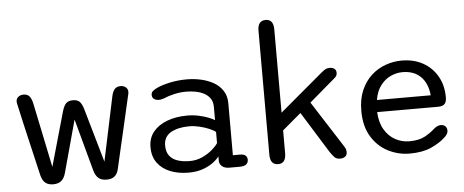

<svg xmlns="http://www.w3.org/2000/svg" viewBox="-51 -890 2476 1024"><g transform="rotate(-5 1187.0 -377.5)"><path d="M195.5 8Q170.5 8 155 -4Q139.5 -16 132 -42.5Q130.5 -48.5 123.5 -78.2Q116.5 -108 106.5 -151.5Q96.5 -195 85.2 -242.8Q74 -290.5 64.2 -333.5Q54.5 -376.5 48.2 -404.8Q42 -433 41 -437Q36 -459 48.2 -470.8Q60.5 -482.5 79.5 -482.5Q100.5 -482.5 111.2 -469Q122 -455.5 127.5 -429.5L199 -85L281 -374Q289.5 -404 302 -416.8Q314.5 -429.5 339 -429.5Q363.5 -429.5 375.5 -416.8Q387.5 -404 396 -374L478 -88.5L550 -429.5Q555 -455.5 566.2 -469Q577.5 -482.5 598.5 -482.5Q617 -482.5 629 -470.8Q641 -459 636.5 -437.5Q635.5 -433.5 629 -405.5Q622.5 -377.5 613 -335.5Q603.5 -293.5 592.5 -246.2Q581.5 -199 571.5 -155.8Q561.5 -112.5 554.5 -81.8Q547.5 -51 545.5 -42.5Q539 -15.5 523.2 -3.8Q507.5 8 482.5 8Q452.5 8 437 -6.5Q421.5 -21 414.5 -47.5L339 -326L263 -47.5Q256 -20.5 240.2 -6.2Q224.5 8 195.5 8Z M1138.5 1.5Q1114 1.5 1100 -10.5Q1086 -22.5 1086 -41V-64Q1077 -50 1054.5 -32.8Q1032 -15.5 998.2 -3.2Q964.5 9 920.5 9Q866 9 822.8 -8.2Q779.5 -25.5 754.5 -59.5Q729.5 -93.5 729.5 -144Q729.5 -192.5 756.8 -226Q784 -259.5 831.5 -277.2Q879 -295 939.5 -295Q971.5 -295 1001 -288.5Q1030.5 -282 1053 -273.2Q1075.5 -264.5 1085 -257.5V-329Q1085 -356 1072.5 -374Q1060 -392 1039.5 -402.8Q1019 -413.5 994.2 -418Q969.5 -422.5 944.5 -422.5Q912 -422.5 879 -414.8Q846 -407 824 -397Q816 -394 809 -392.8Q802 -391.5 796.5 -391.5Q780.5 -391.5 770.2 -399.2Q760 -407 760 -421Q760 -434 770 -442.2Q780 -450.5 794.5 -457Q820.5 -469 862.8 -478.2Q905 -487.5 955 -487.5Q992.5 -487.5 1029.5 -479.2Q1066.5 -471 1096.8 -453.8Q1127 -436.5 1145.2 -408.5Q1163.5 -380.5 1163.5 -341V-63H1202Q1221 -63 1230.8 -55Q1240.5 -47 1240.5 -31.5Q1240.5 -17 1229.8 -7.8Q1219 1.5 1194.5 1.5ZM1085 -194.5Q1074.5 -203.5 1051.2 -213.5Q1028 -223.5 999.8 -230.2Q971.5 -237 945.5 -237Q884 -237 846 -215Q808 -193 808 -145.5Q808 -111.5 824 -90.8Q840 -70 868.2 -61Q896.5 -52 932 -52Q968.5 -52 999.8 -66.5Q1031 -81 1053.5 -100.5Q1076 -120 1085 -135Z M1400 5.5Q1357.5 5.5 1357.5 -49V-712.5Q1357.5 -766.5 1400 -766.5Q1442 -766.5 1442 -712.5V-266.5L1670 -458.5Q1683.5 -470 1693.5 -476Q1703.5 -482 1719 -482Q1734 -482 1743.5 -474.5Q1753 -467 1753 -453.5Q1753 -445 1750.2 -438.5Q1747.5 -432 1737.5 -424L1600 -306.5L1759.5 -57.5Q1765.5 -48.5 1767.5 -41Q1769.5 -33.5 1769.5 -26Q1769.5 -10.5 1758.8 -2.8Q1748 5 1733 5Q1713 5 1702.8 -5.2Q1692.5 -15.5 1679.5 -34.5L1542 -256L1442 -171.5V-49Q1442 5.5 1400 5.5Z M2104 10.5Q2044 10.5 1989.5 -17Q1935 -44.5 1900.8 -100Q1866.5 -155.5 1866.5 -239Q1866.5 -302.5 1887 -349.2Q1907.5 -396 1941.5 -426.8Q1975.5 -457.5 2017.8 -472.5Q2060 -487.5 2104 -487.5Q2169.5 -487.5 2218.5 -459.8Q2267.5 -432 2294.8 -383.5Q2322 -335 2322 -271.5Q2322 -247 2311.2 -236Q2300.5 -225 2276 -225H1950Q1953 -168.5 1975.5 -130.8Q1998 -93 2033 -74Q2068 -55 2107.5 -55Q2160 -55 2191.5 -72.5Q2223 -90 2243 -108.5Q2252 -116.5 2261.5 -121.5Q2271 -126.5 2282.5 -126.5Q2297 -126.5 2306 -117.8Q2315 -109 2315 -94.5Q2315 -83.5 2308.8 -74Q2302.5 -64.5 2291.5 -55.5Q2265 -31 2219 -10.2Q2173 10.5 2104 10.5ZM1954.5 -289.5H2242.5Q2236.5 -354 2200.2 -389.8Q2164 -425.5 2103 -425.5Q2070.5 -425.5 2039.5 -411.2Q2008.5 -397 1985.5 -367Q1962.5 -337 1954.5 -289.5Z"/></g></svg>

Font: Sono
Style: Regular
Weight: 400
Designer: Tyler Finck
Foundry: Tyler Finck
Version: Version 2.112